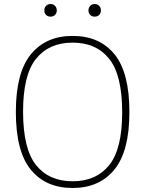

<svg xmlns="http://www.w3.org/2000/svg" viewBox="-20 -928 724 957"><path d="M59 -370Q59 -566 134 -657.5Q209 -749 342 -749Q476 -749 550.5 -657.8Q625 -566.5 625 -370Q625 -174 550 -82.5Q475 9 342 9Q208 9 133.5 -82.2Q59 -173.5 59 -370ZM589 -368Q589 -553.5 524.5 -634.5Q460 -715.5 342 -715.5Q224.5 -715.5 159.8 -635.2Q95 -555 95 -372Q95 -186.5 159.5 -105.5Q224 -24.5 342 -24.5Q459.5 -24.5 524.2 -104.8Q589 -185 589 -368ZM201 -876Q201 -890 209.8 -899Q218.5 -908 232 -908Q245.5 -908 254.2 -899Q263 -890 263 -876Q263 -862 254.2 -853.5Q245.5 -845 232 -845Q218.5 -845 209.8 -853.5Q201 -862 201 -876ZM421 -876Q421 -890 429.8 -899Q438.5 -908 452 -908Q465.5 -908 474.2 -899Q483 -890 483 -876Q483 -862 474.2 -853.5Q465.5 -845 452 -845Q438.5 -845 429.8 -853.5Q421 -862 421 -876Z"/></svg>

Font: Encode Sans Thin
Style: Regular
Weight: 250
Designer: Multiple Designers
Foundry: Impallari Type
Version: Version 2.000